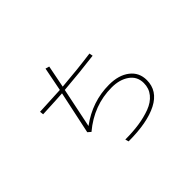

<svg xmlns="http://www.w3.org/2000/svg" viewBox="-143 -987 1286 1286"><g transform="rotate(-45 500.0 -344.0)"><path d="M380.9 -520.5 322.3 -237.3Q456.1 -335.9 615.2 -335.9Q706.1 -335.9 761.2 -293.5Q816.4 -251 816.4 -178.7Q816.4 -77.1 716.8 -25.9Q617.2 25.4 439.5 25.4L432.6 1Q503.9 1 564 -7.8Q624 -16.6 676.3 -36.1Q728.5 -55.7 758.3 -92.3Q788.1 -128.9 788.1 -178.7Q788.1 -241.2 738.8 -275.9Q689.5 -310.5 615.2 -310.5Q445.3 -310.5 308.6 -195.3L287.1 -213.9L351.6 -517.6Q313.5 -514.6 163.1 -507.8L160.2 -534.2Q326.2 -542 357.4 -543.9L390.6 -712.9L418 -705.1L386.7 -545.9Q543 -558.6 669.9 -576.2L674.8 -550.8Q537.1 -533.2 380.9 -520.5Z"/></g></svg>

Font: Gothic A1 Thin
Style: Regular
Weight: 250
Designer: HanYang I&C Co.,Ltd.
Foundry: HanYang I&C Co.,Ltd.
Version: Version 2.50